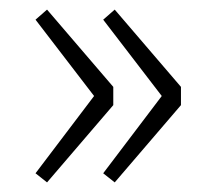

<svg xmlns="http://www.w3.org/2000/svg" viewBox="-20 -452 440 400"><path d="M219 -72 195 -91 317 -252 195 -411 219 -432 357 -271V-233ZM78 -72 54 -91 176 -252 54 -411 78 -432 216 -271V-233Z"/></svg>

Font: TypoPRO Source Sans Pro
Style: Regular
Weight: 300
Designer: Paul D. Hunt
Foundry: Adobe Systems Incorporated
Version: Version 2.020;PS 2.000;hotconv 1.0.86;makeotf.lib2.5.63406